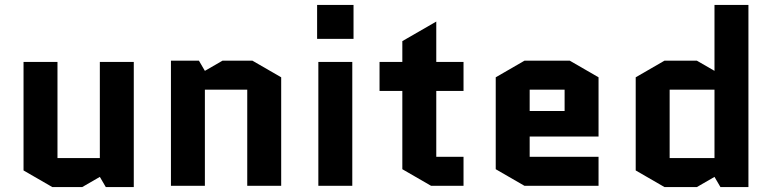

<svg xmlns="http://www.w3.org/2000/svg" viewBox="-20 -750 3116 775"><path d="M75 -62V-500H212V-112H383V-500H520V5H407L383 -36L312 5H191Z M1115 -438V0H978V-388H807V0H670V-505H783L807 -464L878 -505H999Z M1402 -500V0H1265V-500ZM1260 -593V-730H1407V-593Z M1512 -383V-500H1604V-584L1741 -663V-500H1851V-383H1741V-117H1851V0H1720L1604 -67V-383Z M2396 -117V0H2097L1981 -67V-438L2097 -505H2280L2396 -438V-199H2118V-117ZM2118 -388V-302H2259V-388Z M2662 -505H2793L2864 -464V-730H3001V5H2888L2864 -36L2793 5H2662L2546 -62V-438ZM2864 -112V-388H2683V-112Z"/></svg>

Font: Quantico
Style: Bold
Weight: 700
Designer: Matt Desmond
Foundry: MADtype
Version: Version 2.002